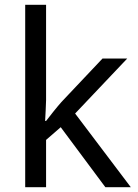

<svg xmlns="http://www.w3.org/2000/svg" viewBox="-20 -780 574 800"><path d="M172 -363V-760H85V0H172V-197L233 -250L419 0H525L293 -307L510 -536H407L236 -355C218 -335 184 -292 172 -276H168C169 -301 172 -342 172 -363Z"/></svg>

Font: Noto Sans Bhaiksuki
Style: Regular
Weight: 400
Designer: Monotype Design Team
Foundry: Monotype Imaging Inc.
Version: Version 2.002